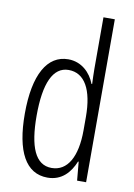

<svg xmlns="http://www.w3.org/2000/svg" viewBox="-87 -816 616 882"><g transform="rotate(10 221.5 -375.0)"><path d="M197 10C264 10 302 -35 323 -87H326L334 0H376V-760H323V-520C323 -498 324 -476 325 -449H322C303 -499 260 -542 198 -542C100 -542 44 -444 44 -262C44 -85 96 10 197 10ZM208 -37C132 -37 99 -117 99 -262C99 -413 135 -494 208 -494C283 -494 323 -422 323 -295V-233C323 -109 282 -37 208 -37Z"/></g></svg>

Font: Noto Sans UI Condensed Light
Style: Regular
Weight: 300
Width: 3
Designer: Monotype Design Team
Foundry: Monotype Imaging Inc.
Version: Version 1.901